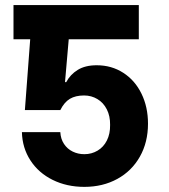

<svg xmlns="http://www.w3.org/2000/svg" viewBox="-20 -727 665 757"><path d="M527.3 -572.3H251L236.3 -403.3H241.2Q256.8 -433.1 286.4 -451.4Q315.9 -469.7 361.3 -469.7Q419.9 -469.7 466.1 -439.9Q512.2 -410.2 537.8 -357.7Q563.5 -305.2 563.5 -239.3Q563.5 -166 531.5 -109.4Q499.5 -52.7 442.4 -21.5Q385.3 9.8 312.5 9.8Q243.2 9.8 187.5 -17.8Q131.8 -45.4 99.9 -94.7Q67.9 -144 66.4 -206.1H217.8Q219.2 -179.2 232.4 -159.4Q245.6 -139.6 266.6 -129.4Q287.6 -119.1 312.5 -119.1Q341.3 -119.1 364.7 -133.1Q388.2 -147 401.4 -173.1Q414.6 -199.2 414.1 -234.4Q414.6 -269.5 401.1 -295.9Q387.7 -322.3 364 -336.4Q340.3 -350.6 311.5 -350.6Q277.8 -350.6 255.6 -337.4Q233.4 -324.2 217.8 -293H78.1L99.1 -572.3H33.2V-707H527.3Z"/></svg>

Font: Pretendard GOV ExtraBold
Style: Regular
Weight: 800
Designer: Base glyphs from Inter by Rasmus Andersson; Hangeul glyphs from Noto Sans CJK(Source Han Sans) by Jang Soo-young and Kan
Foundry: Kil Hyung-jin
Version: Version 1.309